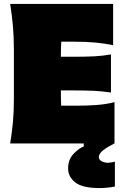

<svg xmlns="http://www.w3.org/2000/svg" viewBox="-20 -733 645 981"><path d="M32 0Q41 -55.5 46 -108.2Q51 -161 51 -229V-474Q51 -545.5 46 -600.5Q41 -655.5 32 -713H558V-502Q516 -511 468.2 -515.5Q420.5 -520 356 -520H293Q291 -484.5 291 -443H356Q417.5 -443 461.8 -445.2Q506 -447.5 547 -455V-260Q503.5 -267 459.5 -269Q415.5 -271 356 -271H291V-269Q291 -228 292.5 -193H372Q425.5 -193 473.2 -196.5Q521 -200 565 -211V0ZM491 228Q401 228 364.5 199Q328 170 328 128Q328 83.5 353.8 55.2Q379.5 27 408 15V-27L519 -41L564 0Q527.5 18.5 506.2 35.5Q485 52.5 485 69Q485 94.5 530 99Q543 98 552.5 96.2Q562 94.5 567 93V220Q555 223 531.2 225.5Q507.5 228 491 228Z"/></svg>

Font: Commissioner Flair Black
Style: Regular
Weight: 900
Designer: Kostas Bartsokas
Foundry: Kostas Bartsokas
Version: Version 1.000; ttfautohint (v1.8.3)